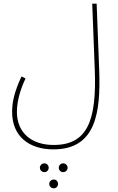

<svg xmlns="http://www.w3.org/2000/svg" viewBox="-20 -734 642 1045"><path d="M46 -124C46 6 136 79 271 79C503 79 528 -123 520 -351L506 -714H482L496 -351C506 -76 455 55 272 55C152 55 72 -11 72 -125C72 -180 89 -244 119 -307L97 -318C55 -228 46 -173 46 -124ZM324 155C310 155 300 166 300 179C300 192 310 203 324 203C337 203 348 192 348 179C348 166 337 155 324 155ZM222 155C208 155 197 166 197 179C197 192 208 203 222 203C235 203 245 192 245 179C245 166 235 155 222 155ZM273 243C259 243 248 254 248 267C248 280 259 291 273 291C286 291 296 280 296 267C296 254 286 243 273 243Z"/></svg>

Font: Noto Sans Arabic UI SmCn Th
Style: Regular
Weight: 100
Width: 4
Designer: Monotype Design Team, Nadine Chahine and Nizar Qandah
Foundry: Monotype Imaging Inc.
Version: Version 2.010